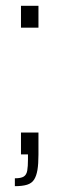

<svg xmlns="http://www.w3.org/2000/svg" viewBox="-20 -530 205 659"><path d="M31 109V82Q52 82 61.5 76Q71 70 73.5 55.5Q76 41 76 17V0H52V-75H112V1Q112 33 108.5 53.5Q105 74 97 86.5Q89 99 73 104Q57 109 31 109ZM52 -435V-510H112V-435Z"/></svg>

Font: Saira ExtraCondensed Light
Style: Regular
Weight: 300
Width: 2
Designer: Hector Gatti with collaboration of the Omnibus-Type team
Foundry: Omnibus-Type
Version: Version 1.101